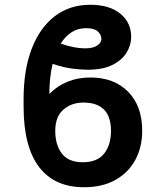

<svg xmlns="http://www.w3.org/2000/svg" viewBox="-20 -780 698 810"><path d="M361.2 -453.1Q460.9 -453.1 520.4 -393.1Q579.9 -333.1 579.9 -228Q579.9 -159.1 550.8 -105.3Q521.7 -51.5 466.8 -20.8Q411.9 9.9 334.5 9.9Q209.5 9.9 144.5 -76Q79.5 -161.9 79.5 -330.6V-362.2Q79.5 -484.7 113.6 -573.9Q147.7 -663 210.9 -711.5Q274.1 -759.9 361.2 -759.9Q441.4 -759.9 487.4 -722.5Q533.4 -685 533.4 -624.3Q533.4 -589.8 514 -558.1Q494.7 -526.3 454.2 -506Q413.7 -485.8 350.5 -485.8Q320 -485.8 283.2 -490.8Q246.4 -495.7 202.1 -510.7Q188.2 -453.5 188.2 -383.5Q220.9 -417.3 264.6 -435.2Q308.2 -453.1 361.2 -453.1ZM331.7 -347.3Q282 -347.3 247.5 -317.6Q213.1 -288 213.1 -228Q213.1 -168 241.3 -131.7Q269.5 -95.5 329.5 -95.5Q389.9 -95.5 419 -131.7Q448.2 -168 448.2 -228Q448.2 -347.3 331.7 -347.3ZM236.2 -596.2Q264.2 -585.9 290.7 -581Q317.1 -576 338.8 -576Q372.2 -576 389.9 -587.9Q407.7 -599.8 407.7 -615.1Q407.7 -633.9 392.4 -647.5Q377.1 -661.2 343.4 -661.2Q308.2 -661.2 281.6 -643.8Q255 -626.4 236.2 -596.2Z"/></svg>

Font: Inter Zeller Semi Bold
Style: Regular
Weight: 600
Designer: Rasmus Andersson; Joe Bland
Foundry: zeller
Version: Version 3.015;git-dec3a8cb1